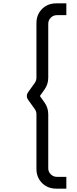

<svg xmlns="http://www.w3.org/2000/svg" viewBox="-20 -908 460 1146"><path d="M316.5 218Q264.5 218 231 184.5Q197.5 151 197.5 99.5V-226.5Q197.5 -242 188.5 -255.5L146 -315Q140 -324 140 -335Q140 -346 146 -355L188.5 -414.5Q197.5 -429 197.5 -443.5V-769Q197.5 -821 231 -854.5Q264.5 -888 316.5 -888H376V-817.5H319.5Q298.5 -817.5 283.2 -802.5Q268 -787.5 268 -765.5V-443.5Q268 -405 245.5 -373.5L218 -335L245.5 -296.5Q268 -265 268 -226.5V96.5Q268 117.5 283.2 132.5Q298.5 147.5 319.5 147.5H376V218Z"/></svg>

Font: Cns Manrope
Style: Regular
Weight: 400
Designer: Mikhail Sharanda
Foundry: Mikhail Sharanda
Version: Version 4.504